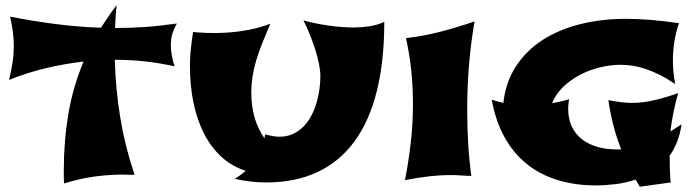

<svg xmlns="http://www.w3.org/2000/svg" viewBox="-20 -663 2633 726"><path d="M488.8 -2Q477.1 -2 469.5 -2.2Q461.9 -2.4 457.3 -2.4Q452.6 -2.4 450.2 -2.7Q447.8 -2.9 445.8 -2.9Q391.1 -2.9 335.4 4.9Q279.8 12.7 222.2 30.8Q221.2 19.5 221.2 5.9Q221.2 -7.8 221.2 -19Q221.2 -129.4 238.3 -231.2Q255.4 -333 295.9 -430.2Q226.1 -422.4 154.8 -405.5Q83.5 -388.7 14.2 -360.8Q22.9 -396 27.6 -427.2Q32.2 -458.5 32.2 -487.8Q32.2 -515.1 28.6 -543.2Q24.9 -571.3 18.1 -600.1Q103 -583.5 189.2 -572.3Q275.4 -561 361.8 -558.1Q375.5 -579.1 389.9 -600.6Q404.3 -622.1 420.9 -643.1Q418.5 -621.1 417.2 -600.1Q416 -579.1 415 -557.1H418Q473.1 -557.1 529.1 -561Q585 -564.9 648.9 -574.2Q639.2 -557.1 632.6 -538.1Q626 -519 626 -491.2Q626 -475.6 629.2 -456.3Q632.3 -437 640.1 -412.1Q586.4 -424.3 529.3 -430.7Q472.2 -437 414.1 -437Q417 -326.2 434.8 -218Q452.6 -109.9 488.8 -2Z M1433.1 -580.1Q1433.1 -430.7 1404.5 -317.1Q1376 -203.6 1319.6 -127.2Q1263.2 -50.8 1179.7 -12Q1096.2 26.9 986.3 26.9Q957.5 26.9 927.7 23.4Q897.9 20 867.2 13.2Q873 10.3 879.9 5.4Q885.7 1.5 893.3 -4.2Q900.9 -9.8 909.2 -17.1Q857.9 -33.2 818.4 -69.1Q778.8 -105 752.2 -156.5Q725.6 -208 711.9 -273.2Q698.2 -338.4 698.2 -413.1Q698.2 -431.2 699 -445.8Q699.7 -460.4 701.2 -475.1Q702.6 -489.7 704.8 -505.6Q707 -521.5 710 -542Q721.7 -541 734.9 -540Q746.1 -539.1 760.7 -538.6Q775.4 -538.1 791 -538.1Q811.5 -538.1 835.9 -539.6Q860.4 -541 887.5 -544.7Q914.6 -548.3 943.6 -555.2Q972.7 -562 1002.4 -573.2Q984.4 -531.7 970.7 -497.3Q957 -462.9 948 -431.9Q939 -400.9 934.6 -371.8Q930.2 -342.8 930.2 -313Q930.2 -262.7 942.4 -219.5Q954.6 -176.3 980 -140.1L982.4 -154.8Q1016.6 -146 1036.1 -146Q1065.4 -146 1088.4 -156.7Q1111.3 -167.5 1128.4 -185.3Q1145.5 -203.1 1157.7 -226.6Q1169.9 -250 1177.2 -275.4Q1184.6 -300.8 1188 -326.4Q1191.4 -352.1 1191.4 -375Q1191.4 -395 1186.3 -420.7Q1181.2 -446.3 1172.4 -474.4Q1163.6 -502.4 1152.1 -531Q1140.6 -559.6 1127.4 -585.9Q1147.5 -580.1 1171.4 -575.2Q1195.3 -570.3 1220.2 -566.7Q1245.1 -563 1270.3 -561Q1295.4 -559.1 1318.4 -559.1Q1347.2 -559.1 1376.2 -563.5Q1405.3 -567.9 1433.1 -580.1Z M1774.4 -582Q1760.3 -500.5 1753.4 -417.2Q1746.6 -334 1746.6 -249Q1746.6 -185.1 1750.2 -122.1Q1753.9 -59.1 1762.2 2Q1744.1 2 1725.6 0.5Q1707 -1 1684.6 -1Q1644.5 -1 1602.1 3.9Q1559.6 8.8 1511.2 18.1Q1524.9 -50.8 1533.2 -123Q1541.5 -195.3 1541.5 -270Q1541.5 -332.5 1535.2 -394.8Q1528.8 -457 1515.1 -519Q1547.4 -522.5 1577.6 -528.1Q1607.9 -533.7 1639.2 -541.5Q1670.4 -549.3 1703.6 -559.3Q1736.8 -569.3 1774.4 -582Z M2557.1 -192.9Q2551.8 -156.2 2540.3 -127Q2528.8 -97.7 2512.2 -74.2Q2512.2 -49.8 2512.9 -21.7Q2513.7 6.3 2516.1 26.9L2399.4 43L2383.3 16.1Q2345.2 28.8 2306.6 33.4Q2268.1 38.1 2233.4 38.1Q2154.3 38.1 2088.4 17.8Q2022.5 -2.4 1971.9 -43Q1921.4 -83.5 1887.7 -144.3Q1854 -205.1 1839.4 -286.1Q1850.6 -282.2 1861.6 -279.3Q1872.6 -276.4 1883.3 -273.9Q1892.1 -352.5 1930.9 -412.1Q1969.7 -471.7 2031.2 -511.5Q2092.8 -551.3 2173.3 -571.5Q2253.9 -591.8 2347.2 -591.8Q2390.1 -591.8 2439 -587.9Q2487.8 -584 2547.4 -575.2Q2535.2 -540 2529.8 -504.6Q2524.4 -469.2 2524.4 -433.1Q2524.4 -415 2526.1 -394Q2527.8 -373 2533.2 -345.2Q2502 -366.2 2473.6 -380.4Q2445.3 -394.5 2419.7 -402.8Q2394 -411.1 2371.1 -414.6Q2348.1 -418 2328.1 -418Q2289.6 -418 2249.5 -408.4Q2209.5 -398.9 2173.8 -380.4Q2138.2 -361.8 2110.1 -335Q2082 -308.1 2067.4 -272.9Q2083 -275.4 2099.4 -279.1Q2115.7 -282.7 2132.3 -288.1Q2129.9 -277.3 2129.2 -268.1Q2128.4 -258.8 2128.4 -252Q2128.4 -212.9 2142.3 -184.1Q2156.2 -155.3 2180.9 -136.2Q2205.6 -117.2 2238.8 -107.7Q2272 -98.1 2310.1 -98.1H2329.1Q2311 -143.1 2299.6 -188Q2288.1 -232.9 2280.3 -284.2Q2306.2 -279.3 2328.6 -276.6Q2351.1 -273.9 2369.1 -273.9Q2410.6 -273.9 2453.4 -283.9Q2496.1 -293.9 2544.4 -311Q2533.7 -273.4 2526.4 -237.3Q2519 -201.2 2515.1 -166Z"/></svg>

Font: Shojumaru
Style: Regular
Weight: 400
Version: Version 1.001